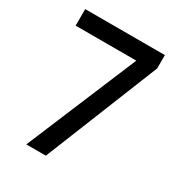

<svg xmlns="http://www.w3.org/2000/svg" viewBox="-171 -824 865 935"><g transform="rotate(30 262.0 -357.0)"><path d="M116 0 376 -621H35V-714H483V-639L226 0Z"/></g></svg>

Font: Noto Sans Tamil SemiCondensed Medium
Style: Regular
Weight: 500
Width: 4
Designer: Jelle Bosma - Monotype Design Team
Foundry: Monotype Imaging Inc.
Version: Version 2.004; ttfautohint (v1.8.4.7-5d5b)